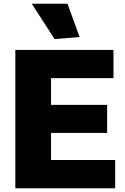

<svg xmlns="http://www.w3.org/2000/svg" viewBox="-20 -1007 670 1027"><path d="M272 -798 150 -987H341L406 -809ZM62 -740H587V-589H253V-446H553V-296H253V-151H596V0H62Z"/></svg>

Font: Encode Sans Narrow
Style: ExtraBold
Weight: 800
Designer: Pablo Impallari, Andres Torresi
Foundry: Pablo Impallari, Andres Torresi
Version: Version 1.000; ttfautohint (v1.00) -l 8 -r 50 -G 200 -x 14 -